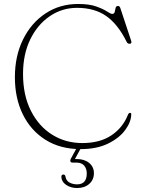

<svg xmlns="http://www.w3.org/2000/svg" viewBox="-20 -734 721 967"><path d="M641 -159Q641 -121 611.2 -80Q581.5 -39 524.5 -11Q467.5 17 386.5 17Q283.5 17 209.2 -29.8Q135 -76.5 95 -158Q55 -239.5 55 -345Q55 -452 96 -535.2Q137 -618.5 209 -666.2Q281 -714 373.5 -714Q429.5 -714 464.5 -701.5Q499.5 -689 518.5 -676.5Q537.5 -664 545 -664Q555.5 -664 557.8 -674Q560 -684 562.2 -694Q564.5 -704 574.5 -704Q582.5 -704 586 -693.5L640.5 -529Q646 -513.5 631.5 -513.5Q623 -513.5 618 -523Q574 -612 515 -653.2Q456 -694.5 368 -694.5Q292.5 -694.5 230.8 -652.5Q169 -610.5 132.5 -535.8Q96 -461 96 -361.5Q96 -254 135.8 -175.8Q175.5 -97.5 243 -55.5Q310.5 -13.5 394.5 -13.5Q482.5 -13.5 540.2 -51.8Q598 -90 624 -155Q628 -165.5 635 -165.5Q641 -165.5 641 -159ZM375 -5H396.5L357.5 67H366.5Q405.5 67 429.2 86.8Q453 106.5 453 138Q453 171.5 429.5 192.2Q406 213 368.5 213Q336.5 213 313.2 197.2Q290 181.5 289 157Q289 146 298 145Q308 145 309.5 154.5Q313 176.5 330.2 185.5Q347.5 194.5 368 194.5Q417 194.5 417 139.5Q417 115.5 404 100.2Q391 85 365.5 85H346Q337 85 334.8 79.5Q332.5 74 336 67Z"/></svg>

Font: Fraunces 9pt S000 Thin
Style: Regular
Weight: 100
Version: Version 1.000; ttfautohint (v1.8.3)